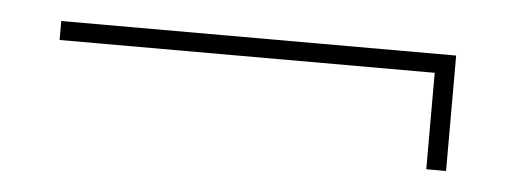

<svg xmlns="http://www.w3.org/2000/svg" viewBox="-27 -372 612 232"><g transform="rotate(5 279.5 -256.0)"><path d="M495 -186V-303H40V-326H519V-186Z"/></g></svg>

Font: MuseoModerno Thin Thin
Style: Regular
Weight: 250
Version: Version 1.003